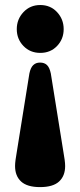

<svg xmlns="http://www.w3.org/2000/svg" viewBox="-20 -604 327 784"><path d="M143.5 160Q91 160 66.2 137.2Q41.5 114.5 41.5 74Q41.5 63.5 43.5 48.5Q45.5 33.5 48 20L100 -304Q105 -328 115.8 -338.2Q126.5 -348.5 143.5 -348.5Q161.5 -348.5 172 -338.2Q182.5 -328 187.5 -304L239.5 20Q242 33.5 244 48.5Q246 63.5 246 74Q246 114.5 221.2 137.2Q196.5 160 143.5 160ZM144.5 -583.5Q186 -583.5 213 -554.5Q240 -525.5 240 -485Q240 -444.5 213 -416.2Q186 -388 144.5 -388Q103 -388 75.8 -416.2Q48.5 -444.5 48.5 -485Q48.5 -525.5 75.8 -554.5Q103 -583.5 144.5 -583.5Z"/></svg>

Font: Fraunces 144pt S100
Style: Bold
Weight: 700
Version: Version 1.000; ttfautohint (v1.8.3)